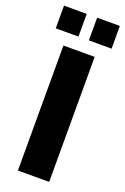

<svg xmlns="http://www.w3.org/2000/svg" viewBox="-168 -818 566 866"><g transform="rotate(20 115.0 -385.0)"><path d="M40 0V-600H190V0ZM140 -661V-770H249V-661ZM-19 -661V-770H90V-661Z"/></g></svg>

Font: Big Shoulders Display Black
Style: Regular
Weight: 900
Designer: Patric King
Foundry: XO Type Co
Version: Version 1.000; ttfautohint (v1.8.2)